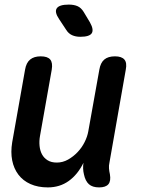

<svg xmlns="http://www.w3.org/2000/svg" viewBox="-20 -805 640 835"><path d="M411 10Q382 10 366.5 -4Q351 -18 345 -47Q342 -59 341.5 -72Q341 -85 343 -97Q318 -46 279 -18Q240 10 188 10Q145 10 112.5 -4.5Q80 -19 60 -45.5Q40 -72 33 -107.5Q26 -143 33 -186L89 -502Q94 -532 111 -546Q128 -560 157 -560Q187 -560 198.5 -546Q210 -532 205 -502L154 -214Q150 -192 152 -171Q154 -150 162.5 -134Q171 -118 187 -108Q203 -98 227 -98Q253 -98 276 -111Q299 -124 317.5 -143.5Q336 -163 348 -187Q360 -211 364 -234L412 -502Q417 -532 433.5 -546Q450 -560 480 -560Q509 -560 521 -546Q533 -532 527 -502L456 -98Q453 -85 454 -72.5Q455 -60 458 -47Q463 -18 451.5 -4Q440 10 411 10ZM268 -675 237 -722Q216 -753 227 -769Q238 -785 279 -785Q302 -785 317.5 -778Q333 -771 344 -753L371 -708Q389 -676 379 -660.5Q369 -645 329 -645Q309 -645 293.5 -652Q278 -659 268 -675Z"/></svg>

Font: Maple Mono SemiBold
Style: Italic
Weight: 600
Italic angle: -10°
Monospace: yes
Designer: subframe7536
Version: Version 7.000